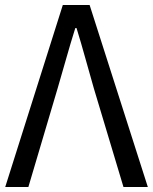

<svg xmlns="http://www.w3.org/2000/svg" viewBox="-20 -753 615 773"><path d="M1 0 232.9 -732.9H340.8L575.2 0H477.1L357.9 -397Q339.4 -461.4 323.7 -518.1Q308.1 -574.7 288.1 -640.1H283.2Q262.7 -574.7 246.8 -518.1Q231 -461.4 211.9 -397L94.2 0Z"/></svg>

Font: Source Han Sans CN
Style: Regular
Weight: 400
Designer: Ryoko NISHIZUKA  (kana, bopomofo & ideographs); Paul D. Hunt (Latin, Greek & Cyrillic); Sandoll Communications , Soo-you
Foundry: Adobe
Version: Version 2.004;hotconv 1.0.118;makeotfexe 2.5.65603